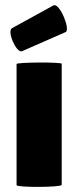

<svg xmlns="http://www.w3.org/2000/svg" viewBox="-20 -731 307 753"><path d="M237 -605C258 -613 214 -721 190 -710L28 -621C5 -611 44 -522 66 -530ZM45 -5C45 5 222 4 222 -6V-481C222 -488 45 -487 45 -480Z"/></svg>

Font: Lilita 2
Style: Regular
Weight: 400
Designer: Juan Montoreano
Foundry: Juan Montoreano
Version: Version 2.001